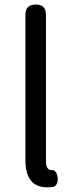

<svg xmlns="http://www.w3.org/2000/svg" viewBox="-20 -797 318 830"><path d="M183.6 12.7Q89.8 12.7 89.8 -105.5V-733.4Q89.8 -777.3 134.8 -777.3Q178.7 -777.3 178.7 -733.4V-438.5V-99.6Q178.7 -61.5 204.1 -61.5Q205.1 -61.5 206.1 -61.5Q213.9 -62.5 219.7 -55.2Q225.6 -47.9 227.5 -39.1Q231.4 -21.5 227.5 -8.8Q223.6 7.8 210 10.7Q194.3 12.7 183.6 12.7Z"/></svg>

Font: Bpmf GenSen Rounded R
Style: R
Weight: 400
Foundry: But Ko
Version: Version 1.320